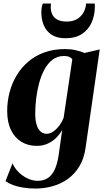

<svg xmlns="http://www.w3.org/2000/svg" viewBox="-20 -811 594 1082"><path d="M462.5 20Q454 82.5 427 126.8Q400 171 360.8 198.5Q321.5 226 274.8 238.8Q228 251.5 179.5 251.5Q142 251.5 110.2 246.2Q78.5 241 53.5 231.8Q28.5 222.5 11 210L50.5 109Q61.5 135.5 84 158.2Q106.5 181 135.2 194.5Q164 208 192.5 208Q226 208 249.8 192.2Q273.5 176.5 288.5 144Q303.5 111.5 310.5 63L330.5 -78.5Q317.5 -55.5 297.5 -35.2Q277.5 -15 249.8 -2Q222 11 186 11Q138 11 100.5 -11.8Q63 -34.5 41.8 -78.5Q20.5 -122.5 20.5 -185.5Q20.5 -239.5 34 -291Q47.5 -342.5 74 -386.5Q100.5 -430.5 139.8 -464Q179 -497.5 231 -516Q283 -534.5 347 -534.5Q379 -534.5 407.2 -528Q435.5 -521.5 456.5 -512.5L542 -532.5ZM387.5 -477Q382 -484.5 370.8 -490Q359.5 -495.5 341 -495.5Q303.5 -495.5 276 -474.5Q248.5 -453.5 229.8 -418.2Q211 -383 199.8 -340Q188.5 -297 183.5 -253Q178.5 -209 178.5 -171Q178.5 -139 183.8 -117.2Q189 -95.5 198 -82.2Q207 -69 218.5 -63Q230 -57 243 -57Q262.5 -57 281.5 -70.8Q300.5 -84.5 315.8 -105.5Q331 -126.5 338.5 -147ZM349 -595.5Q301 -595.5 271 -615.2Q241 -635 227 -668Q213 -701 213 -740.5Q213 -759.5 215.5 -771Q218 -782.5 220.5 -791H267.5Q267 -787.5 266.5 -782.2Q266 -777 266 -769.5Q266 -747.5 274.8 -729.2Q283.5 -711 303.5 -700.2Q323.5 -689.5 356 -689.5Q392.5 -689.5 416.2 -704.8Q440 -720 452 -743.2Q464 -766.5 465 -791H514Q514 -786.5 514.2 -782.2Q514.5 -778 514.5 -771.5Q514 -723 495.8 -683Q477.5 -643 441.2 -619.2Q405 -595.5 349 -595.5Z"/></svg>

Font: Merriweather 96pt ExtraBold
Style: Italic
Weight: 800
Italic angle: -7.8°
Version: Version 2.101